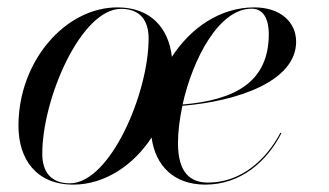

<svg xmlns="http://www.w3.org/2000/svg" viewBox="-20 -490 892 520"><path d="M178.5 10C262 10 340 -40.5 390.5 -117.5C401 -40.5 451.5 10 536 10C632.5 10 703 -53 742 -129L739.5 -130.5C700 -55.5 631.5 4.5 543.5 4.5C497 4.5 462 -20.5 462 -102.5C462 -133.5 466.5 -168 474 -203.5C622.5 -215.5 782 -269.5 782 -377C782 -429.5 740.5 -470 668.5 -470C575.5 -470 495.5 -413.5 445.5 -336C437 -413 389 -470 298 -470C157 -470 30 -324.5 30 -149.5C30 -59.5 77.5 10 178.5 10ZM661.5 -466.5C697.5 -466.5 708 -431.5 708 -398C708 -269 618.5 -219 474.5 -207C502.5 -332.5 573.5 -466.5 661.5 -466.5ZM169 6.5C118 6.5 94.5 -24.5 94.5 -73.5C94.5 -222.5 199 -466 308 -466C359 -466 382.5 -435 382.5 -386C382.5 -237 278 6.5 169 6.5Z"/></svg>

Font: Bodoni* 48pt
Style: Italic
Weight: 400
Italic angle: -13°
Version: Version 2.3